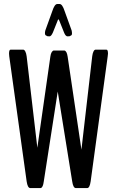

<svg xmlns="http://www.w3.org/2000/svg" viewBox="-20 -954 592 974"><path d="M231 -769.5Q215.8 -769.5 215.8 -773.4Q208 -773.9 208 -786.6Q208 -792 210 -799.8L245.1 -897Q256.8 -933.6 270.5 -933.6H282.7Q296.4 -933.6 308.1 -897L343.3 -799.8Q345.2 -791 345.2 -784.7Q345.2 -773.9 337.9 -773.4Q337.9 -769.5 322.8 -769.5Q312.5 -769.5 304.7 -789.6L281.7 -847.2Q278.8 -855.5 276.4 -855.5Q273.9 -855.5 271.5 -847.2L248.5 -789.6Q239.7 -769.5 231 -769.5ZM132.8 0Q120.1 -1 115.2 -33.7L26.9 -668.5Q25.9 -673.3 25.9 -682.1Q25.9 -702.1 33.7 -702.1H97.7Q103.5 -702.1 108.4 -692.9Q113.3 -683.6 115.2 -668L169.4 -204.6L235.4 -666.5Q237.3 -681.6 242.4 -689.7Q247.6 -697.8 253.4 -697.8H306.2Q318.8 -696.3 323.2 -666.5L393.1 -194.8L447.8 -668.5Q449.7 -683.6 454.3 -692.9Q459 -702.1 464.8 -702.1H520Q527.8 -702.1 527.8 -682.1Q527.8 -675.8 526.4 -668.5L439.9 -33.7Q435.1 -1 423.3 0H363.8Q351.1 -1 346.2 -34.2L272.9 -489.7L202.1 -33.7Q198.2 -2.4 186.5 0Z"/></svg>

Font: BenchNine
Style: Bold
Weight: 700
Version: Version 1 ; ttfautohint (v0.92.18-e454-dirty) -l 8 -r 50 -G 